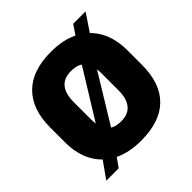

<svg xmlns="http://www.w3.org/2000/svg" viewBox="-185 -829 1018 1018"><g transform="rotate(-45 323.5 -320.0)"><path d="M326 17.5Q234 17.5 168.8 -15.8Q103.5 -49 68.8 -111.8Q34 -174.5 34 -263.5V-373.5Q34 -508.5 106.8 -581.5Q179.5 -654.5 321 -654.5Q413 -654.5 478.2 -620.8Q543.5 -587 578.2 -524Q613 -461 613 -373.5V-263.5Q613 -126.5 540.5 -54.5Q468 17.5 326 17.5ZM45 36.5 148.5 -110 186 -162.5 418.5 -539.5 450.5 -589 509 -676H602L504 -530L467 -480.5L233 -97L205.5 -59L138 36.5ZM323.5 -130Q377 -130 403.2 -162.5Q429.5 -195 429.5 -256V-386Q429.5 -443.5 405.2 -475.2Q381 -507 323.5 -507Q269.5 -507 243.5 -474.5Q217.5 -442 217.5 -381V-251Q217.5 -190 243.5 -160Q269.5 -130 323.5 -130Z"/></g></svg>

Font: Anek Gurmukhi ExtraBold
Style: Regular
Weight: 800
Designer: Sarang Kulkarni (Gurmukhi), Yesha Goshar (Latin)
Foundry: Ek Type
Version: Version 1.003